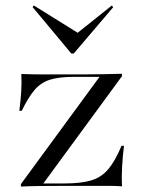

<svg xmlns="http://www.w3.org/2000/svg" viewBox="-20 -683 523 703"><path d="M56.5 0V-8.9L344.4 -401.6H250Q197.6 -401.6 164.1 -391.5Q130.6 -381.5 107.3 -354.4Q83.9 -327.4 59.7 -277.4H50.8Q55.6 -315.3 57.7 -348.4Q59.7 -381.5 58.1 -412.1Q79 -411.3 100.4 -410.9Q121.8 -410.5 142.7 -410.5H250H280.6Q321 -410.5 356 -411.3Q391.1 -412.1 426.6 -412.9V-404L138.7 -11.3H215.3Q277.4 -11.3 314.5 -22.6Q351.6 -33.9 376.6 -63.7Q401.6 -93.5 425 -149.2H433.9Q429 -108.1 427 -71.4Q425 -34.7 426.6 -0.8Q405.6 -2.4 384.3 -2.4Q362.9 -2.4 341.9 -2.4H215.3H204Q166.9 -2.4 129.8 -2Q92.7 -1.6 56.5 0ZM389.5 -662.9 394.4 -656.5 250 -487.1H241.1L99.2 -657.3L104 -662.9L281.5 -552.4L253.2 -554Z"/></svg>

Font: Playfair 144pt SemiExpanded Light
Style: Regular
Weight: 300
Width: 6
Designer: Claus Eggers Sørensen
Foundry: Claus Eggers Sørensen
Version: Version 2.203